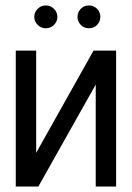

<svg xmlns="http://www.w3.org/2000/svg" viewBox="-20 -686 486 706"><path d="M148 -666Q131 -666 118.5 -653.5Q106 -641 106 -624Q106 -607 118.5 -594.5Q131 -582 148 -582Q166 -582 178.5 -594.5Q191 -607 191 -624Q191 -641 178.5 -653.5Q166 -666 148 -666ZM307 -666Q289 -666 277 -653.5Q265 -641 265 -624Q265 -607 277 -594.5Q289 -582 307 -582Q325 -582 337 -594.5Q349 -607 349 -624Q349 -641 337 -653.5Q325 -666 307 -666ZM113 -500H38V0H121L332 -375V0H407V-500H324L113 -124Z"/></svg>

Font: Advent Pro Medium
Style: Regular
Weight: 500
Designer: VivaRado, Andreas Kalpakidis
Foundry: VivaRado, Andreas Kalpakidis
Version: Version 3.000